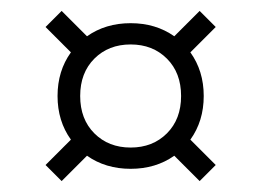

<svg xmlns="http://www.w3.org/2000/svg" viewBox="-20 -394 479 352"><path d="M63.5 -91.5 110 -138Q85.5 -172 85.5 -218Q85.5 -264 110 -298L63.5 -344.5L93 -374L139.5 -327.5Q173.5 -351.5 219.5 -351.5Q265.5 -351.5 299.5 -327.5L346 -374L375.5 -344.5L329 -298Q353.5 -264 353.5 -218Q353.5 -172 329 -138L375.5 -91.5L346 -62L299.5 -108.5Q265.5 -84.5 219.5 -84.5Q173.5 -84.5 139.5 -108.5L93 -62ZM219.5 -123.5Q260 -123.5 286 -149.5Q312 -175.5 312 -218Q312 -260.5 286 -286.5Q260 -312.5 219.5 -312.5Q179 -312.5 153 -286.5Q127 -260.5 127 -218Q127 -175.5 153 -149.5Q179 -123.5 219.5 -123.5Z"/></svg>

Font: Newsreader Text
Style: Regular
Weight: 400
Designer: Hugues Gentile
Foundry: Production Type
Version: Version 1.002